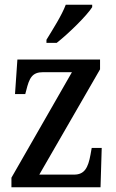

<svg xmlns="http://www.w3.org/2000/svg" viewBox="-20 -786 485 806"><path d="M175 -619V-606H218C269 -646 345 -721 367 -756V-766H256C239 -721 203 -665 175 -619ZM28 0H402L407 -165H365L360 -137C350 -82 335 -53 291 -53H145L400 -495V-536H53L43 -391H86L90 -406C103 -459 115 -483 161 -483H282L28 -40Z"/></svg>

Font: Noto Serif Devanagari Condensed Medium
Style: Regular
Weight: 500
Width: 3
Designer: Universal Thirst, Indian Type Foundry and the Monotype Design Team
Foundry: Monotype Imaging Inc.
Version: Version 2.004